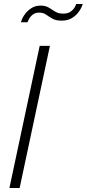

<svg xmlns="http://www.w3.org/2000/svg" viewBox="-20 -938 433 958"><path d="M178 -709H229L78 0H27ZM287 -835Q259 -835 241.5 -845Q224 -855 210 -865Q196 -875 175 -875Q155 -875 142 -864Q129 -853 123.5 -841Q118 -829 117 -827H84Q85 -831 90.5 -844Q96 -857 108 -872Q120 -887 138.5 -898.5Q157 -910 183 -910Q202 -910 215.5 -904Q229 -898 240.5 -889.5Q252 -881 264.5 -875.5Q277 -870 295 -870Q320 -870 334 -881Q348 -892 354 -904Q360 -916 360 -918H393Q392 -914 386 -900.5Q380 -887 367.5 -872Q355 -857 335.5 -846Q316 -835 287 -835Z"/></svg>

Font: Raleway Thin Light
Style: Italic
Weight: 300
Italic angle: -12°
Version: Version 4.026